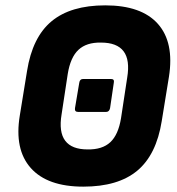

<svg xmlns="http://www.w3.org/2000/svg" viewBox="-20 -686 660 717"><path d="M272 -268Q258 -268 260 -282L276 -377Q278 -391 290 -391H395Q408 -391 405 -377L391 -282Q388 -268 376 -268ZM291 11Q157 11 95 -58.5Q33 -128 54 -255L81 -421Q101 -547 172.5 -606.5Q244 -666 373 -666Q508 -666 569.5 -597Q631 -528 611 -400L584 -234Q564 -108 492.5 -48.5Q421 11 291 11ZM307 -128Q362 -127 392 -155Q422 -183 432 -245L455 -396Q466 -462 441.5 -494.5Q417 -527 357 -527Q303 -528 273 -500Q243 -472 233 -410L210 -259Q199 -193 223.5 -160.5Q248 -128 307 -128Z"/></svg>

Font: Sofia Sans Semi Condensed Black
Style: Italic
Weight: 900
Italic angle: -9°
Version: Version 4.100